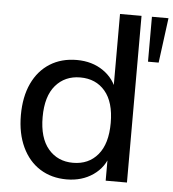

<svg xmlns="http://www.w3.org/2000/svg" viewBox="-52 -753 731 809"><g transform="rotate(5 314.0 -348.0)"><path d="M259 9Q195 9 146.5 -21.5Q98 -52 71 -109.5Q44 -167 44 -244Q44 -322 70.5 -378.5Q97 -435 145.5 -465.5Q194 -496 259 -496Q324 -496 371 -463.5Q418 -431 434 -377H423V-705H514V0H424V-113H434Q419 -57 371.5 -24Q324 9 259 9ZM280 -63Q346 -63 385 -109.5Q424 -156 424 -244Q424 -332 385 -378Q346 -424 280 -424Q215 -424 175.5 -378Q136 -332 136 -244Q136 -156 175.5 -109.5Q215 -63 280 -63ZM558 -515V-705H628L603 -515Z"/></g></svg>

Font: Nunito Sans 12pt Medium
Style: Regular
Weight: 500
Designer: Vernon Adams
Foundry: Vernon Adams
Version: Version 3.101;gftools[0.9.27]